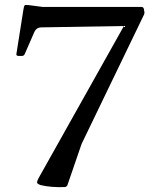

<svg xmlns="http://www.w3.org/2000/svg" viewBox="-20 -755 636 779"><path d="M254 -5Q251 4 241 4Q216 5 190.5 3Q165 1 145 -4Q136 -7 132.5 -10.5Q129 -14 131.5 -21Q134 -28 142 -42L510 -698L514 -650L150 -644Q138 -644 130.5 -639Q123 -634 118 -622L80 -535Q76 -527 66 -528H54Q44 -529 47 -539L75 -716Q77 -731 80.5 -733.5Q84 -736 99 -734L152 -727H553Q563 -727 564 -717L565 -711Q568 -702 563 -693L311 -171Z"/></svg>

Font: Hahmlet
Style: Regular
Weight: 400
Designer: Minjoo Ham & Mark Frömberg
Foundry: hypertype
Version: Version 1.002